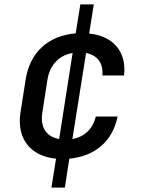

<svg xmlns="http://www.w3.org/2000/svg" viewBox="-20 -710 640 870"><path d="M213 140H274L294 9C411 -2 490 -70 513 -182H414C401 -126 363 -90 308 -80L370 -470C421 -460 449 -424 444 -368H542C555 -475 493 -547 384 -558L405 -690H344L323 -559C198 -548 115 -473 96 -348L73 -202C54 -82 118 -2 234 9ZM172 -201 195 -349C206 -417 249 -460 309 -470L248 -80C190 -90 161 -133 172 -201Z"/></svg>

Font: JetBrains Mono Medium
Style: Italic
Weight: 436
Italic angle: -9°
Monospace: yes
Designer: Philipp Nurullin, Konstantin Bulenkov
Foundry: JetBrains
Version: Version 2.305